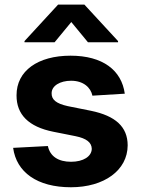

<svg xmlns="http://www.w3.org/2000/svg" viewBox="-20 -791 602 822"><path d="M36.2 -158C50.4 -53.6 139.2 10.7 283.7 10.7C425.1 10.7 526.3 -61.4 526.6 -169C526.3 -247.9 474.8 -295.1 369 -316.8L270.2 -336.6C219.5 -347.7 200.6 -365.1 201 -391.3C200.6 -424 237.6 -445.3 284.4 -445.3C337 -445.3 368.3 -416.5 375.7 -381.4L514.2 -389.9C500.7 -490.4 419.7 -552.6 282 -552.6C142.4 -552.6 50.4 -487.9 50.8 -382.8C50.4 -301.1 101.9 -248.2 208.5 -226.9L302.9 -208.1C350.5 -198.5 372.2 -181.1 372.9 -153.8C372.2 -121.4 337 -98.4 284.1 -98.4C230.1 -98.4 194.2 -121.4 185 -165.8ZM84.9 -615.1V-610.1H213.8L285.2 -696.7L356.5 -610.1H485.4V-615.1L341.3 -771.3H228.7Z"/></svg>

Font: Inter-Hewn
Style: Bold
Weight: 700
Designer: Rasmus Andersson
Foundry: rsms
Version: Version 3.012;git-f93a4a705